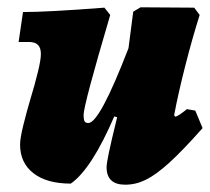

<svg xmlns="http://www.w3.org/2000/svg" viewBox="-20 -494 575 526"><path d="M535 -143Q479 -80 443 -47.5Q407 -15 379.5 -1.5Q352 12 323 12Q272 12 272 -36Q272 -46 278.5 -77Q285 -108 301 -173L293 -175Q231 -31 174 9Q108 9 71.5 -19.5Q35 -48 35 -98Q35 -115 44 -151.5Q53 -188 64 -225Q75 -261 83.5 -295.5Q92 -330 92 -346Q92 -363 84 -371Q76 -379 59 -379H31L43 -461Q110 -461 266 -473L282 -453Q209 -206 209 -179Q209 -167 211.5 -162Q214 -157 222 -157Q253 -157 332 -362L345 -462L365 -474L512 -473L527 -453Q507 -390 487.5 -313.5Q468 -237 457 -178L461 -174Q474 -180 492 -195L515 -191Z"/></svg>

Font: Alegreya Black
Style: Italic
Weight: 900
Italic angle: -7°
Designer: Juan Pablo del Peral
Foundry: Huerta Tipografica
Version: Version 2.007; ttfautohint (v1.6)